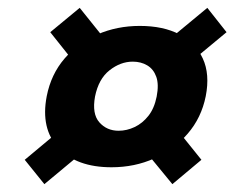

<svg xmlns="http://www.w3.org/2000/svg" viewBox="-20 -623 597 489"><path d="M336 -557Q396 -557 437 -535.5Q478 -514 496.5 -474Q515 -434 504 -378Q493 -323 458 -282.5Q423 -242 373 -219.5Q323 -197 264 -197Q175 -197 129 -246Q83 -295 99 -378Q110 -434 144.5 -474Q179 -514 228.5 -535.5Q278 -557 336 -557ZM318 -466Q287 -466 259 -444Q231 -422 222 -377Q214 -333 233 -311.5Q252 -290 282 -290Q303 -290 323 -299.5Q343 -309 358 -328Q373 -347 379 -377Q385 -408 378 -427.5Q371 -447 355 -456.5Q339 -466 318 -466ZM182 -448 108 -541 183 -603 264 -502ZM386 -502 508 -603 557 -541 434 -439ZM419 -308 493 -216 419 -154 341 -249ZM224 -263 93 -154 43 -216 158 -312Z"/></svg>

Font: Albert Sans ExtraBold
Style: Italic
Weight: 800
Italic angle: -11.25°
Designer: Andreas Rasmussen
Foundry: a.Foundry
Version: Version 1.025